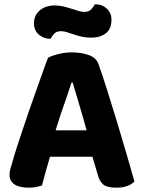

<svg xmlns="http://www.w3.org/2000/svg" viewBox="-20 -857 660 887"><path d="M407 -133H211Q200 -97 190.5 -62Q181 -27 174 0Q161 4 147 7Q133 10 113 10Q69 10 46.5 -5.5Q24 -21 24 -50Q24 -64 28 -77Q32 -90 37 -107Q44 -134 57 -174Q70 -214 85.5 -260.5Q101 -307 118 -356Q135 -405 151 -449.5Q167 -494 180 -531Q193 -568 202 -590Q217 -599 248.5 -607Q280 -615 311 -615Q356 -615 390.5 -602.5Q425 -590 435 -561Q454 -508 476 -438Q498 -368 520.5 -294Q543 -220 564 -148Q585 -76 601 -19Q590 -6 568.5 2Q547 10 517 10Q474 10 456.5 -5Q439 -20 431 -52ZM310 -475Q296 -430 275.5 -372.5Q255 -315 237 -255H380Q363 -318 345.5 -375.5Q328 -433 316 -475ZM231 -832Q252 -832 271.5 -827.5Q291 -823 309 -817Q327 -811 342.5 -806.5Q358 -802 370 -802Q391 -802 402 -814.5Q413 -827 418 -837H423Q452 -837 473.5 -817Q495 -797 495 -765Q495 -723 468.5 -703Q442 -683 402 -683Q378 -683 358 -687.5Q338 -692 320.5 -698Q303 -704 288.5 -708.5Q274 -713 262 -713Q241 -713 230 -701Q219 -689 214 -678H210Q181 -678 159 -697.5Q137 -717 137 -750Q137 -771 145.5 -786.5Q154 -802 167.5 -812Q181 -822 197.5 -827Q214 -832 231 -832Z"/></svg>

Font: Baloo 2
Style: Bold
Weight: 700
Designer: Sarang Kulkarni and Ek Type
Foundry: Ek Type
Version: Version 1.640;hotconv 1.0.111;makeotfexe 2.5.65597; ttfautoh